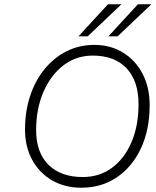

<svg xmlns="http://www.w3.org/2000/svg" viewBox="-20 -870 728 898"><path d="M688 -850 530 -700H487L625 -850ZM548 -850 390 -700H347L485 -850ZM97 -264Q97 -349 121 -421.5Q145 -494 189 -547.5Q233 -601 292 -630.5Q351 -660 421 -660Q497 -660 555.5 -624Q614 -588 647 -524.5Q680 -461 680 -378Q680 -264 639.5 -177Q599 -90 527 -41Q455 8 360 8Q283 8 223.5 -26.5Q164 -61 130.5 -122.5Q97 -184 97 -264ZM628 -383Q628 -491 572 -550.5Q516 -610 414 -610Q337 -610 277.5 -565Q218 -520 183.5 -441Q149 -362 149 -261Q149 -157 206.5 -99.5Q264 -42 367 -42Q445 -42 503.5 -85Q562 -128 595 -205Q628 -282 628 -383Z"/></svg>

Font: Overused Grotesk Light
Style: Italic
Weight: 300
Italic angle: -10°
Version: Version 0.003